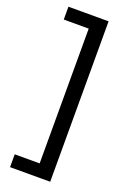

<svg xmlns="http://www.w3.org/2000/svg" viewBox="-166 -770 654 984"><g transform="rotate(20 161.5 -278.5)"><path d="M27 89V159H246V-716H27V-646H163V89Z"/></g></svg>

Font: Noto Sans Lao Looped SemiCondensed
Style: Regular
Weight: 400
Width: 4
Designer: Mark Frömberg, Ben Mitchell
Foundry: The Fontpad Ltd
Version: Version 1.002